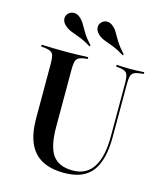

<svg xmlns="http://www.w3.org/2000/svg" viewBox="-115 -851 804 947"><g transform="rotate(15 287.0 -377.0)"><path d="M99.2 -369.4V-492.7Q99.2 -518.5 95.6 -532.3Q91.9 -546 80.6 -552Q69.4 -558.1 47.6 -560.5L31.5 -562.1V-571Q43.5 -571 60.1 -570.2Q76.6 -569.4 98 -569Q119.4 -568.5 142.7 -568.5H152.4H162.1Q185.5 -568.5 205.6 -569Q225.8 -569.4 242.3 -570.2Q258.9 -571 269.4 -571V-562.1L255.6 -560.5Q224.2 -556.5 214.9 -544Q205.6 -531.5 205.6 -492.7V-369.4ZM301.6 11.3Q233.1 11.3 188.3 -12.9Q143.5 -37.1 121.4 -87.1Q99.2 -137.1 99.2 -212.9V-369.4H205.6V-197.6Q205.6 -98.4 236.7 -54.8Q267.7 -11.3 339.5 -11.3Q408.9 -11.3 443.5 -64.9Q478.2 -118.5 478.2 -223.4V-369.4H487.9V-222.6Q487.9 -104 444 -46.4Q400 11.3 301.6 11.3ZM478.2 -369.4V-492.7Q478.2 -531.5 469.4 -544.4Q460.5 -557.3 429 -560.5L414.5 -562.1V-571Q425.8 -570.2 443.5 -569.4Q461.3 -568.5 483.1 -568.5Q498.4 -568.5 512.1 -569Q525.8 -569.4 537.1 -570.2Q548.4 -571 555.6 -571V-562.1L539.5 -560.5Q517.7 -558.1 506.5 -552Q495.2 -546 491.5 -532.3Q487.9 -518.5 487.9 -492.7V-369.4ZM262.1 -624.2Q227.4 -645.2 202 -654.4Q176.6 -663.7 158.9 -670.6Q141.1 -677.4 126.6 -689.5Q109.7 -703.2 106.9 -719.8Q104 -736.3 114.5 -749.2Q125 -762.1 143.1 -763.7Q161.3 -765.3 177.4 -750.8Q191.9 -737.9 201.2 -721.4Q210.5 -704.8 224.2 -682.3Q237.9 -659.7 265.3 -629.8ZM431.5 -624.2Q396.8 -645.2 371.4 -654.8Q346 -664.5 328.2 -671Q310.5 -677.4 296 -689.5Q279.8 -703.2 276.6 -719.8Q273.4 -736.3 283.9 -749.2Q295.2 -763.7 312.9 -764.5Q330.6 -765.3 346.8 -750.8Q358.9 -741.1 368.5 -723.8Q378.2 -706.5 392.7 -683.1Q407.3 -659.7 434.7 -629.8Z"/></g></svg>

Font: Playfair 144pt SemiCondensed SemiBold
Style: Regular
Weight: 600
Width: 4
Designer: Claus Eggers Sørensen
Foundry: Claus Eggers Sørensen
Version: Version 2.203